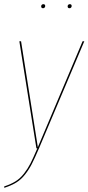

<svg xmlns="http://www.w3.org/2000/svg" viewBox="-31 -717 427 928"><path d="M177.2 -677.2Q168 -677.2 168 -686.5Q168 -690.9 170.9 -693.8Q173.8 -696.8 178.2 -696.8Q187.5 -696.8 187.5 -688Q187.5 -683.6 184.6 -680.4Q181.6 -677.2 177.2 -677.2ZM305.2 -677.2Q295.9 -677.2 295.9 -686.5Q295.9 -690.9 298.8 -693.8Q301.8 -696.8 306.2 -696.8Q315.4 -696.8 315.4 -688Q315.4 -683.6 312.5 -680.4Q309.6 -677.2 305.2 -677.2ZM376.5 -517.6 157.2 0.5Q136.7 48.3 122.6 75.9Q108.4 103.5 89.4 127.4Q70.3 151.4 47.1 165.5Q23.9 179.7 -10.3 190.9L-10.7 184.1Q22.5 172.9 44.4 159.2Q66.4 145.5 85 121.8Q103.5 98.1 116.5 72.5Q129.4 46.9 149.4 0H145L62.5 -517.6H70.8L151.9 -5.4L368.2 -517.6Z"/></svg>

Font: Fira Sans Compressed Eight
Style: Italic
Weight: 100
Width: 3
Italic angle: -8°
Designer: Carrois Corporate & Edenspiekermann AG
Foundry: Carrois Corporate GbR & Edenspiekermann AG
Version: Version 4.203;PS 004.203;hotconv 1.0.88;makeotf.lib2.5.64775